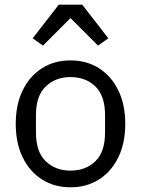

<svg xmlns="http://www.w3.org/2000/svg" viewBox="-20 -785 600 817"><path d="M280 12Q211 12 158.5 -21.5Q106 -55 76.5 -115.5Q47 -176 47 -258Q47 -340 76.5 -400.5Q106 -461 158.5 -494.5Q211 -528 280 -528Q349 -528 401.5 -494.5Q454 -461 483.5 -400.5Q513 -340 513 -258Q513 -176 483.5 -115.5Q454 -55 401.5 -21.5Q349 12 280 12ZM280 -59Q345 -59 386 -99Q427 -139 427 -221V-295Q427 -377 386 -417Q345 -457 280 -457Q216 -457 174.5 -417Q133 -377 133 -295V-221Q133 -139 174.5 -99Q216 -59 280 -59ZM230 -765H330L441 -622L397 -591L280 -708L163 -591L119 -622Z"/></svg>

Font: IBM Plex Sans Var
Style: Regular
Weight: 400
Designer: Mike Abbink, Paul van der Laan, Pieter van Rosmalen
Foundry: Bold Monday
Version: Version 3.000